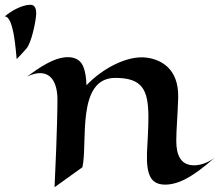

<svg xmlns="http://www.w3.org/2000/svg" viewBox="-20 -756 920 806"><path d="M132 -700C132 -712 130 -736 108 -736C71 -736 24 -708 0 -687C39 -688 47 -530 50 -508C64 -522 77 -536 90 -551C112 -574 132 -672 132 -700ZM326 -54C349 -155 299 -429 464 -429C578 -429 603 -379 603 -263C603 -213 599 -158 597 -115C594 -18 615 17 670 19C725 20 785 -9 880 -93C851 -72 821 -62 795 -62C736 -62 720 -109 720 -165C720 -212 726 -274 728 -346C731 -470 654 -506 596 -514C515 -525 409 -468 343 -398C342 -430 338 -458 328 -480C316 -506 292 -516 265 -516C207 -516 145 -472 94 -435C114 -444 132 -449 148 -449C199 -449 224 -402 221 -323C221 -323 221 -220 209 30Z"/></svg>

Font: Eagle Lake
Style: Regular
Weight: 400
Designer: Astigmatic (AOETI)
Foundry: Astigmatic (AOETI)
Version: Version 1.000